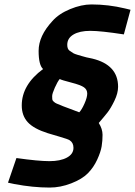

<svg xmlns="http://www.w3.org/2000/svg" viewBox="-20 -657 608 865"><path d="M538 -502Q434 -518 386.5 -518Q339 -518 311 -501.5Q283 -485 283 -455Q283 -436 293.5 -428.5Q304 -421 310 -417.5Q316 -414 329.5 -410Q343 -406 350 -404Q365 -399 396 -393Q512 -365 512 -266Q512 -237 495.5 -203Q479 -169 464.5 -150.5Q450 -132 425 -103Q442 -76 442 -49.5Q442 -23 438 2Q434 27 418 62Q402 97 376 123.5Q350 150 301 169Q252 188 204 188Q128 188 44 172L16 166L54 55Q153 69 202.5 69Q252 69 281.5 53Q311 37 311 9Q311 -14 294 -25Q287 -30 249 -41Q211 -52 195 -57Q132 -77 105 -106.5Q78 -136 78 -182Q78 -275 174 -346Q154 -364 154 -428Q154 -495 216 -562Q245 -595 296 -616Q347 -637 392 -637Q468 -637 543 -619L568 -613ZM220 -201Q228 -193 236 -190Q244 -187 246.5 -186Q249 -185 253.5 -183Q258 -181 264 -178.5Q270 -176 297.5 -166Q325 -156 337 -151Q348 -162 360.5 -190Q373 -218 373 -235.5Q373 -253 358.5 -263.5Q344 -274 301 -285Q258 -296 249 -301Q239 -289 227 -262Q215 -235 215 -224Q215 -213 215.5 -210Q216 -207 217 -205Q218 -203 220 -201Z"/></svg>

Font: Titillium Web
Style: Bold Italic
Weight: 700
Italic angle: -13°
Version: Version 1.001;PS 57.000;hotconv 1.0.70;makeotf.lib2.5.55311